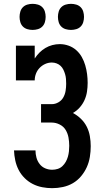

<svg xmlns="http://www.w3.org/2000/svg" viewBox="-20 -973 540 1001"><path d="M252 8Q226 8 200 3Q174 -2 150.5 -14Q127 -26 108 -45Q89 -64 77 -87.5Q65 -111 59.5 -137Q54 -163 53 -189H165Q165 -170 170 -151.5Q175 -133 186.5 -118Q198 -103 215.5 -95.5Q233 -88 252 -88Q267 -88 281 -92.5Q295 -97 305.5 -107Q316 -117 323 -129.5Q330 -142 334 -156Q338 -170 339.5 -184.5Q341 -199 341 -213Q341 -235 337 -256.5Q333 -278 322 -296Q311 -314 291 -324Q271 -334 250 -334H194V-430H250Q268 -430 284.5 -439.5Q301 -449 310 -465Q319 -481 322 -499.5Q325 -518 325 -536Q325 -549 324 -561.5Q323 -574 319.5 -586Q316 -598 310.5 -609.5Q305 -621 296 -629.5Q287 -638 275 -642.5Q263 -647 250 -647Q232 -647 215.5 -639.5Q199 -632 186.5 -619Q174 -606 167.5 -589Q161 -572 161 -554H63V-735H161V-668Q172 -685 186 -699Q200 -713 217 -723Q234 -733 253 -738Q272 -743 292 -743Q315 -743 337.5 -735Q360 -727 377.5 -711.5Q395 -696 406.5 -675.5Q418 -655 424.5 -632.5Q431 -610 434 -587Q437 -564 437 -541Q437 -518 433.5 -495Q430 -472 420.5 -451Q411 -430 395.5 -412.5Q380 -395 360 -384Q383 -372 402 -353.5Q421 -335 432.5 -312Q444 -289 448.5 -263Q453 -237 453 -211Q453 -183 448.5 -155Q444 -127 432.5 -101.5Q421 -76 402.5 -54Q384 -32 360 -18Q336 -4 308 2Q280 8 252 8ZM350 -817Q336 -817 322.5 -821Q309 -825 299.5 -834.5Q290 -844 286 -857.5Q282 -871 282 -885Q282 -899 286 -912.5Q290 -926 299.5 -935.5Q309 -945 322.5 -949Q336 -953 350 -953Q364 -953 377.5 -949Q391 -945 400.5 -935.5Q410 -926 414 -912.5Q418 -899 418 -885Q418 -871 414 -857.5Q410 -844 400.5 -834.5Q391 -825 377.5 -821Q364 -817 350 -817ZM150 -817Q136 -817 122.5 -821Q109 -825 99.5 -834.5Q90 -844 86 -857.5Q82 -871 82 -885Q82 -899 86 -912.5Q90 -926 99.5 -935.5Q109 -945 122.5 -949Q136 -953 150 -953Q164 -953 177.5 -949Q191 -945 200.5 -935.5Q210 -926 214 -912.5Q218 -899 218 -885Q218 -871 214 -857.5Q210 -844 200.5 -834.5Q191 -825 177.5 -821Q164 -817 150 -817Z"/></svg>

Font: Iosevka Curly Slab
Style: Bold
Weight: 700
Monospace: yes
Designer: Belleve Invis
Foundry: Belleve Invis
Version: Version 22.1.2; ttfautohint (v1.8.4)